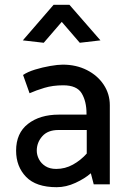

<svg xmlns="http://www.w3.org/2000/svg" viewBox="-20 -767 533 799"><path d="M133 -140Q133 -174 156 -200Q179 -226 223 -226H341V-128Q316 -100 283.5 -82Q251 -64 214 -64Q187 -64 169 -75.5Q151 -87 142 -104.5Q133 -122 133 -140ZM103 -379Q130 -391 165 -401.5Q200 -412 243 -412Q300 -412 320 -378.5Q340 -345 340 -295V-290H225Q146 -290 96.5 -251.5Q47 -213 47 -140Q47 -74 88.5 -31Q130 12 216 12Q255 12 294 -6Q333 -24 358 -46L370 0H437V-329Q437 -376 411.5 -414.5Q386 -453 341.5 -475.5Q297 -498 241 -498Q221 -498 189 -492.5Q157 -487 126 -477.5Q95 -468 76 -455ZM237 -676 312 -589 398 -599 269 -747H203L75 -599L162 -589Z"/></svg>

Font: Catamaran Medium
Style: Regular
Weight: 500
Designer: Pria Ravichandran
Version: Version 2.000